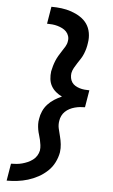

<svg xmlns="http://www.w3.org/2000/svg" viewBox="-64 -875 627 1069"><g transform="rotate(5 250.0 -340.0)"><path d="M15 153 31 57Q46 57 62 55.5Q78 54 93 50Q108 46 123 39.5Q138 33 151.5 23Q165 13 173.5 -1Q182 -15 185 -30Q187 -46 185 -60.5Q183 -75 180 -89Q177 -103 172.5 -117Q168 -131 165.5 -145.5Q163 -160 162.5 -175Q162 -190 165 -205Q168 -227 177.5 -248.5Q187 -270 203 -287.5Q219 -305 239.5 -318Q260 -331 281 -340Q262 -349 246.5 -362Q231 -375 221 -392.5Q211 -410 208.5 -431.5Q206 -453 209 -475Q212 -490 216.5 -505.5Q221 -521 227 -535.5Q233 -550 241.5 -564.5Q250 -579 259 -592.5Q268 -606 276.5 -620Q285 -634 287 -650Q290 -665 285.5 -679Q281 -693 271.5 -703Q262 -713 249 -719.5Q236 -726 222 -730Q208 -734 193 -735.5Q178 -737 163 -737L179 -833Q208 -833 236 -829.5Q264 -826 290.5 -817Q317 -808 340.5 -793Q364 -778 379 -756.5Q394 -735 399 -707Q404 -679 399 -650Q397 -634 393 -619Q389 -604 383 -589Q377 -574 368 -560Q359 -546 350 -532.5Q341 -519 333 -504.5Q325 -490 322 -475Q320 -461 322.5 -447.5Q325 -434 332 -423.5Q339 -413 350.5 -406Q362 -399 375 -395Q388 -391 402 -389.5Q416 -388 430 -388L414 -292Q400 -292 386 -290.5Q372 -289 357 -285Q342 -281 328.5 -274Q315 -267 304 -256.5Q293 -246 286.5 -232.5Q280 -219 278 -205Q274 -182 279 -160.5Q284 -139 289.5 -118Q295 -97 297.5 -75Q300 -53 297 -30Q292 -1 278 27Q264 55 241 76.5Q218 98 190.5 113Q163 128 133.5 137Q104 146 74 149.5Q44 153 15 153Z"/></g></svg>

Font: Iosevka SS18
Style: Bold Italic
Weight: 700
Italic angle: -9°
Monospace: yes
Designer: Belleve Invis
Foundry: Belleve Invis
Version: Version 25.1.1; ttfautohint (v1.8.4)